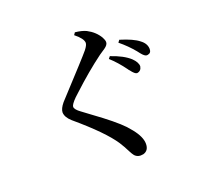

<svg xmlns="http://www.w3.org/2000/svg" viewBox="-145 -977 1291 1216"><g transform="rotate(-20 500.0 -369.0)"><path d="M759.8 -428.7Q745.1 -428.7 720.7 -461.9Q719.7 -462.9 716.8 -465.8Q713.9 -469.7 712.9 -471.7Q668.9 -532.2 622.1 -574.2L633.8 -588.9Q717.8 -560.5 760.7 -521.5Q793 -490.2 793 -462.9Q788.1 -432.6 759.8 -428.7ZM856.4 -513.7Q841.8 -513.7 820.3 -541Q808.6 -555.7 806.6 -558.6Q765.6 -608.4 713.9 -650.4L725.6 -666Q812.5 -639.6 849.6 -609.4Q885.7 -583 886.7 -545.9Q886.7 -518.6 863.3 -514.6Q859.4 -513.7 856.4 -513.7ZM519.5 -720.7Q518.6 -750 466.8 -791L477.5 -806.6Q523.4 -801.8 551.8 -788.1Q604.5 -760.7 631.8 -713.9Q642.6 -694.3 642.6 -680.7Q642.6 -662.1 617.2 -644.5Q614.3 -642.6 605.5 -636.7Q587.9 -625 578.1 -618.2Q477.5 -543.9 365.2 -439.5Q350.6 -426.8 341.8 -418Q305.7 -381.8 305.7 -366.2Q306.6 -347.7 340.8 -323.2Q360.4 -308.6 398.4 -280.3Q529.3 -185.5 582 -129.9Q597.7 -112.3 611.3 -95.7Q659.2 -36.1 659.2 10.7Q659.2 56.6 621.1 67.4Q611.3 69.3 602.5 69.3Q570.3 68.4 553.7 38.1Q550.8 32.2 543.9 20.5Q524.4 -18.6 504.9 -48.8Q444.3 -141.6 267.6 -291Q231.4 -323.2 230.5 -356.4Q231.4 -381.8 258.8 -415Q270.5 -428.7 426.8 -597.7Q479.5 -655.3 498 -677.7Q519.5 -705.1 519.5 -720.7Z"/></g></svg>

Font: GenYoMin JP SemiBold
Style: Regular
Weight: 600
Version: Version 1.001;PS 1;hotconv 16.6.51;makeotf.lib2.5.65220 DEVE